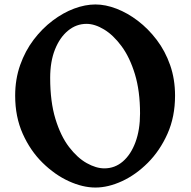

<svg xmlns="http://www.w3.org/2000/svg" viewBox="-20 -821 855 861"><path d="M408 20Q351 20 288.5 -8.5Q226 -37 171 -91Q116 -145 82 -221Q48 -297 48 -392Q48 -466 70.5 -529.5Q93 -593 131 -643Q169 -693 216 -728.5Q263 -764 312.5 -782.5Q362 -801 408 -801Q453 -801 502.5 -782Q552 -763 598.5 -727.5Q645 -692 683 -642Q721 -592 743 -529Q765 -466 765 -392Q765 -297 731 -221Q697 -145 643 -91Q589 -37 527 -8.5Q465 20 408 20ZM448 -66Q495 -66 531 -97Q567 -128 587.5 -183.5Q608 -239 608 -312Q608 -413 585 -488.5Q562 -564 525 -614Q488 -664 446.5 -689Q405 -714 368 -714Q322 -714 285 -683.5Q248 -653 226.5 -599Q205 -545 205 -472Q205 -365 228.5 -288Q252 -211 289.5 -162Q327 -113 369 -89.5Q411 -66 448 -66Z"/></svg>

Font: Reggae One
Style: Regular
Weight: 400
Designer: Fontworks Inc.
Foundry: Fontworks Inc.
Version: Version 1.100